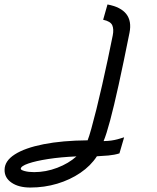

<svg xmlns="http://www.w3.org/2000/svg" viewBox="-81 -634 701 860"><path d="M55 206Q2.5 206 -29.2 184.2Q-61 162.5 -60.5 127Q-60.5 87 -15 57.8Q30.5 28.5 114.2 12Q198 -4.5 311.5 -5.5Q318 -21.5 328.2 -58.2Q338.5 -95 351 -145.2Q363.5 -195.5 376.5 -253Q389.5 -310.5 401.8 -368Q414 -425.5 424 -475.5Q429.5 -503.5 421.8 -521Q414 -538.5 381 -545.5L400.5 -614Q520 -591.5 499 -487Q472 -352 450.5 -254.2Q429 -156.5 412.2 -94Q395.5 -31.5 383 -2Q403.5 -2.5 417.5 -4.5Q431.5 -6.5 444.8 -10Q458 -13.5 475 -19L454 53Q432 60 404.5 62.5Q377 65 353 66Q325.5 108.5 279.2 140Q233 171.5 175.2 188.8Q117.5 206 55 206ZM72 137Q124.5 137 175.5 117.5Q226.5 98 261.5 66.5Q191.5 69.5 135 78.2Q78.5 87 45.5 98.5Q12.5 110 12 122Q12 127.5 29.5 132.2Q47 137 72 137Z"/></svg>

Font: Victor Mono Thin
Style: Italic
Weight: 100
Italic angle: -12°
Monospace: yes
Designer: Rune Bjørnerås
Version: Version 1.561;gftools[0.9.30]